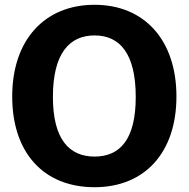

<svg xmlns="http://www.w3.org/2000/svg" viewBox="-20 -772 788 802"><path d="M375 10C584 10 717 -134 717 -369C717 -606 582 -752 375 -752C166 -752 31 -605 31 -369C31 -133 163 10 375 10ZM375 -118C270 -118 201 -189 201 -367C201 -549 270 -624 375 -624C480 -624 547 -549 547 -367C547 -188 480 -118 375 -118Z"/></svg>

Font: Cheyenne Sans
Style: Bold
Weight: 700
Designer: The Public Sans project authors (U.S. Web Design System), Libre Franklin designed by Pablo Impallari and Rodrigo Fuenzal
Foundry: The Cheyenne Sans Project Authors
Version: Version 2.007